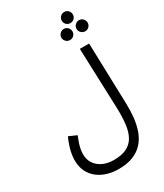

<svg xmlns="http://www.w3.org/2000/svg" viewBox="-293 -1118 1244 1457"><g transform="rotate(-30 328.5 -389.0)"><path d="M37 6Q37 -15 41 -42.5Q45 -70 55.5 -104Q66 -138 84 -178L152 -148Q140 -119 131.5 -93Q123 -67 119 -45Q115 -23 115 -2Q115 47 139 81.5Q163 116 204 134.5Q245 153 298 153Q365 153 408 132.5Q451 112 475.5 70.5Q500 29 508 -34Q516 -97 513 -183L494 -707H575L591 -174Q593 -109 586.5 -49Q580 11 561.5 62Q543 113 508.5 151Q474 189 421.5 210Q369 231 294 231Q245 231 198.5 217.5Q152 204 115.5 176Q79 148 58 106Q37 64 37 6ZM531 -912Q510 -912 496 -926Q482 -940 482 -960Q482 -980 496 -994.5Q510 -1009 531 -1009Q551 -1009 565 -994.5Q579 -980 579 -960Q579 -940 565 -926Q551 -912 531 -912ZM464 -802Q444 -802 429.5 -816Q415 -830 415 -850Q415 -870 429.5 -884.5Q444 -899 464 -899Q484 -899 498 -884.5Q512 -870 512 -850Q512 -830 498 -816Q484 -802 464 -802ZM597 -802Q577 -802 562.5 -816Q548 -830 548 -850Q548 -870 562.5 -884.5Q577 -899 597 -899Q617 -899 631 -884.5Q645 -870 645 -850Q645 -830 631 -816Q617 -802 597 -802Z"/></g></svg>

Font: Noto Sans Arabic SemiCondensed
Style: Regular
Weight: 400
Width: 4
Designer: Monotype Design Team, Nadine Chahine, Nizar Qandah and Khaled Hosny
Foundry: Monotype Imaging Inc.
Version: Version 2.012